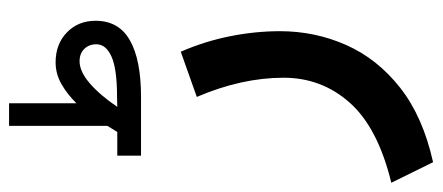

<svg xmlns="http://www.w3.org/2000/svg" viewBox="-310 -399 957 415"><g transform="rotate(-90 168.5 -191.5)"><path d="M90.8 -416.5Q94.2 -422.4 97.7 -427.7Q101.1 -433.1 104 -438V-650.4H152.8V-504.9Q173.3 -525.4 195.1 -537.6Q216.8 -549.8 241.2 -549.8Q280.8 -549.8 305.9 -525.4Q331.1 -501 331.1 -463.4Q331.1 -413.1 288.8 -389.2Q246.6 -365.2 167 -365.2H39.6V-416.5ZM166.5 -417Q227.1 -417 253.7 -429Q280.3 -440.9 280.3 -461.9Q280.3 -477.5 270.3 -487.8Q260.3 -498 243.7 -498Q221.7 -498 196.3 -476.3Q170.9 -454.6 145 -416.5ZM264.2 -279.3Q286.6 -228 297.6 -173.1Q308.6 -118.2 308.6 -64.9Q308.6 10.7 278.8 78.1Q249 145.5 186.5 194.8Q124 244.1 25.4 266.1L-19 175.8Q99.6 147 153.8 86.2Q208 25.4 208 -57.1Q208 -147.5 166.5 -244.6Z"/></g></svg>

Font: Vazir Medium WOL
Style: Medium-WOL
Weight: 500
Designer: Saber Rastikerdar
Foundry: Saber Rastikerdar
Version: Version 27.0.1